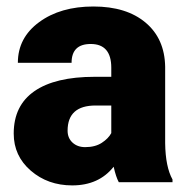

<svg xmlns="http://www.w3.org/2000/svg" viewBox="-20 -558 571 588"><path d="M343.8 0Q335 -16.1 328.1 -47.4Q282.7 9.8 201.2 9.8Q126.5 9.8 74.2 -35.4Q22 -80.6 22 -148.9Q22 -234.9 85.4 -278.8Q148.9 -322.8 270 -322.8H320.8V-350.6Q320.8 -423.3 257.8 -423.3Q199.2 -423.3 199.2 -365.7H34.7Q34.7 -442.4 99.9 -490.2Q165 -538.1 266.1 -538.1Q367.2 -538.1 425.8 -488.8Q484.4 -439.5 485.8 -353.5V-119.6Q486.8 -46.9 508.3 -8.3V0ZM240.7 -107.4Q271.5 -107.4 291.7 -120.6Q312 -133.8 320.8 -150.4V-234.9H272.9Q187 -234.9 187 -157.7Q187 -135.3 202.1 -121.3Q217.3 -107.4 240.7 -107.4Z"/></svg>

Font: Roboto
Style: Regular
Weight: 900
Designer: Google
Version: Version 2.001171; 2014